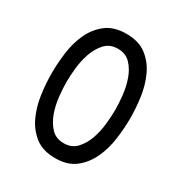

<svg xmlns="http://www.w3.org/2000/svg" viewBox="-175 -867 949 1004"><g transform="rotate(30 300.0 -365.0)"><path d="M300 -80Q348 -80 377 -111.5Q406 -143 421.5 -187.5Q437 -232 442 -281.5Q447 -331 447 -367Q447 -402 442 -450.5Q437 -499 421.5 -543.5Q406 -588 377 -619Q348 -650 300 -650Q252 -650 223 -618.5Q194 -587 178.5 -542.5Q163 -498 158 -449.5Q153 -401 153 -366Q153 -330 158 -281Q163 -232 178.5 -187.5Q194 -143 223 -111.5Q252 -80 300 -80ZM300 10Q225 10 178.5 -26.5Q132 -63 106.5 -119Q81 -175 72 -241Q63 -307 63 -367Q63 -425 71.5 -490.5Q80 -556 105.5 -611.5Q131 -667 177.5 -703.5Q224 -740 300 -740Q375 -740 421.5 -704Q468 -668 493.5 -612.5Q519 -557 528 -492Q537 -427 537 -368Q537 -308 528 -241.5Q519 -175 493 -119Q467 -63 421 -26.5Q375 10 300 10Z"/></g></svg>

Font: Maple Mono NL
Style: Regular
Weight: 400
Monospace: yes
Designer: subframe7536
Version: Version 7.000